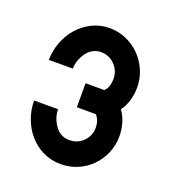

<svg xmlns="http://www.w3.org/2000/svg" viewBox="-83 -743 452 511"><g transform="rotate(20 143.0 -487.5)"><path d="M20 -545Q20 -570 29 -594.5Q38 -619 54.5 -638Q71 -657 94 -668.5Q117 -680 144 -680Q169 -680 191.5 -670Q214 -660 230.5 -643Q247 -626 256.5 -603.5Q266 -581 266 -556Q266 -538 261 -520Q256 -502 245 -487Q256 -472 261 -454Q266 -436 266 -418Q266 -392 256.5 -370Q247 -348 230.5 -331Q214 -314 191.5 -304.5Q169 -295 144 -295Q117 -295 94 -306Q71 -317 54.5 -336Q38 -355 29 -379.5Q20 -404 20 -430H88Q88 -406 103 -384.5Q118 -363 144 -363Q167 -363 183 -379Q199 -395 199 -418Q199 -438 187 -452H133V-520H186Q194 -528 196.5 -537Q199 -546 199 -556Q199 -579 183 -595.5Q167 -612 144 -612Q131 -612 120.5 -606Q110 -600 103 -590Q96 -580 92 -568.5Q88 -557 88 -545H20Z"/></g></svg>

Font: Googee
Style: Regular
Weight: 400
Designer: Peter Wiegel
Foundry: CATFonts Peter Wiegel
Version: 1.000